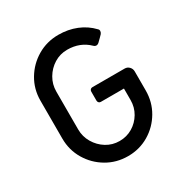

<svg xmlns="http://www.w3.org/2000/svg" viewBox="-167 -850 959 997"><g transform="rotate(-30 312.5 -351.5)"><path d="M318 12Q249 12 192 -21.5Q135 -55 101 -112Q67 -169 67 -238V-465Q67 -534 101 -591Q135 -648 192 -681.5Q249 -715 318 -715Q376 -715 425.5 -695Q475 -675 511 -637Q517 -632 517 -624Q517 -616 511 -608Q504 -601 495.5 -592Q487 -583 477 -574Q470 -568 463 -568Q454 -568 447 -575Q396 -625 319 -625Q276 -625 240.5 -603Q205 -581 183.5 -544.5Q162 -508 162 -465V-238Q162 -195 183.5 -158.5Q205 -122 240.5 -100Q276 -78 319 -78Q362 -78 397 -99Q432 -120 453 -155.5Q474 -191 474 -234V-303H335Q328 -303 323.5 -308Q319 -313 319 -320V-374Q319 -381 323.5 -386Q328 -391 335 -391H529Q545 -391 556 -379.5Q567 -368 567 -352V-238Q567 -169 533.5 -112Q500 -55 443.5 -21.5Q387 12 318 12Z"/></g></svg>

Font: Miriam Libre Medium
Style: Regular
Weight: 500
Version: Version 2.000